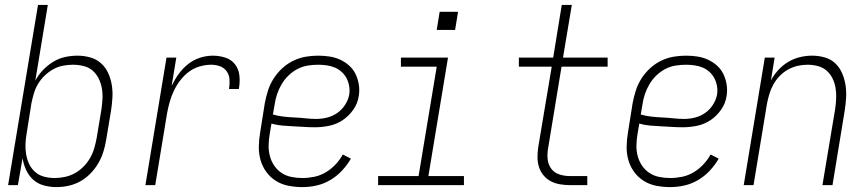

<svg xmlns="http://www.w3.org/2000/svg" viewBox="-20 -755 3540 783"><path d="M210 8Q184 8 158.5 1Q133 -6 115 -22.5Q97 -39 86.5 -62Q76 -85 72 -110L53 0H13L135 -735H175L124 -426Q136 -449 155 -469Q174 -489 197 -503Q220 -517 245.5 -522.5Q271 -528 296 -528Q322 -528 347.5 -521Q373 -514 391.5 -497.5Q410 -481 420.5 -458.5Q431 -436 435.5 -410.5Q440 -385 438.5 -358Q437 -331 433 -305L413 -185Q409 -160 401.5 -136Q394 -112 381 -89.5Q368 -67 349 -47.5Q330 -28 307.5 -15.5Q285 -3 260 2.5Q235 8 210 8ZM203 -29Q223 -29 244.5 -33.5Q266 -38 285 -48.5Q304 -59 320 -75Q336 -91 347 -110Q358 -129 364 -149.5Q370 -170 374 -191L394 -311Q397 -333 398 -354.5Q399 -376 395 -397Q391 -418 381.5 -436.5Q372 -455 356.5 -468Q341 -481 320 -486Q299 -491 277 -491Q257 -491 236.5 -487Q216 -483 197 -472.5Q178 -462 162 -446.5Q146 -431 135 -412.5Q124 -394 118 -373.5Q112 -353 108 -333L89 -213Q85 -191 84 -169Q83 -147 86.5 -126Q90 -105 99 -86Q108 -67 123.5 -53.5Q139 -40 160 -34.5Q181 -29 203 -29Z M573 0 659 -520H699L680 -405Q692 -430 708.5 -453Q725 -476 747 -493.5Q769 -511 795.5 -519.5Q822 -528 848 -528Q874 -528 899 -520Q924 -512 939 -492Q954 -472 956.5 -445.5Q959 -419 954 -392H914Q917 -411 916 -430Q915 -449 905 -463.5Q895 -478 878 -484.5Q861 -491 841 -491Q818 -491 794 -484Q770 -477 750 -462Q730 -447 714.5 -426.5Q699 -406 688.5 -383.5Q678 -361 671.5 -337.5Q665 -314 661 -291L613 0Z M1213 8Q1184 8 1156 2.5Q1128 -3 1105 -17.5Q1082 -32 1066 -54Q1050 -76 1042.5 -102.5Q1035 -129 1035.5 -157.5Q1036 -186 1041 -215L1060 -335Q1065 -361 1073 -386Q1081 -411 1095.5 -434Q1110 -457 1130.5 -476Q1151 -495 1175.5 -507Q1200 -519 1225.5 -523.5Q1251 -528 1277 -528Q1301 -528 1324 -524.5Q1347 -521 1367.5 -511.5Q1388 -502 1404.5 -487Q1421 -472 1430.5 -452Q1440 -432 1443.5 -409Q1447 -386 1443 -363Q1439 -334 1421 -308Q1403 -282 1377.5 -265Q1352 -248 1322.5 -242Q1293 -236 1265 -236Q1242 -236 1219.5 -237.5Q1197 -239 1174.5 -240Q1152 -241 1130 -243Q1108 -245 1087 -251L1080 -209Q1076 -186 1075.5 -163Q1075 -140 1080.5 -119Q1086 -98 1098 -80Q1110 -62 1128 -50Q1146 -38 1168 -33.5Q1190 -29 1213 -29Q1237 -29 1261.5 -34Q1286 -39 1308 -52Q1330 -65 1348 -84Q1366 -103 1378 -125L1411 -108Q1396 -82 1374.5 -59Q1353 -36 1326.5 -20.5Q1300 -5 1271 1.5Q1242 8 1213 8ZM1270 -270Q1292 -270 1314 -275.5Q1336 -281 1355 -294Q1374 -307 1387 -327Q1400 -347 1404 -368Q1407 -386 1404 -403.5Q1401 -421 1393.5 -435.5Q1386 -450 1373.5 -461.5Q1361 -473 1345.5 -479.5Q1330 -486 1312.5 -488.5Q1295 -491 1277 -491Q1256 -491 1234.5 -487.5Q1213 -484 1193 -473.5Q1173 -463 1156.5 -447Q1140 -431 1128.5 -411.5Q1117 -392 1110 -371Q1103 -350 1100 -329L1093 -288Q1114 -282 1136 -279.5Q1158 -277 1180.5 -276Q1203 -275 1225.5 -272.5Q1248 -270 1270 -270Z M1522 0V-37H1687L1761 -483H1615V-520H1807L1727 -37H1872V0ZM1761 -633 1773 -707H1848L1836 -633Z M2304 0Q2284 0 2263.5 -3.5Q2243 -7 2226 -16Q2209 -25 2196.5 -40Q2184 -55 2178 -74Q2172 -93 2172 -113.5Q2172 -134 2175 -155L2230 -483H2096V-520H2236L2271 -735H2312L2276 -520H2458V-483H2270L2215 -149Q2211 -126 2213.5 -104.5Q2216 -83 2228.5 -66.5Q2241 -50 2261.5 -43.5Q2282 -37 2304 -37H2375V0Z M2713 8Q2684 8 2656 2.5Q2628 -3 2605 -17.5Q2582 -32 2566 -54Q2550 -76 2542.5 -102.5Q2535 -129 2535.5 -157.5Q2536 -186 2541 -215L2560 -335Q2565 -361 2573 -386Q2581 -411 2595.5 -434Q2610 -457 2630.5 -476Q2651 -495 2675.5 -507Q2700 -519 2725.5 -523.5Q2751 -528 2777 -528Q2801 -528 2824 -524.5Q2847 -521 2867.5 -511.5Q2888 -502 2904.5 -487Q2921 -472 2930.5 -452Q2940 -432 2943.5 -409Q2947 -386 2943 -363Q2939 -334 2921 -308Q2903 -282 2877.5 -265Q2852 -248 2822.5 -242Q2793 -236 2765 -236Q2742 -236 2719.5 -237.5Q2697 -239 2674.5 -240Q2652 -241 2630 -243Q2608 -245 2587 -251L2580 -209Q2576 -186 2575.5 -163Q2575 -140 2580.5 -119Q2586 -98 2598 -80Q2610 -62 2628 -50Q2646 -38 2668 -33.5Q2690 -29 2713 -29Q2737 -29 2761.5 -34Q2786 -39 2808 -52Q2830 -65 2848 -84Q2866 -103 2878 -125L2911 -108Q2896 -82 2874.5 -59Q2853 -36 2826.5 -20.5Q2800 -5 2771 1.5Q2742 8 2713 8ZM2770 -270Q2792 -270 2814 -275.5Q2836 -281 2855 -294Q2874 -307 2887 -327Q2900 -347 2904 -368Q2907 -386 2904 -403.5Q2901 -421 2893.5 -435.5Q2886 -450 2873.5 -461.5Q2861 -473 2845.5 -479.5Q2830 -486 2812.5 -488.5Q2795 -491 2777 -491Q2756 -491 2734.5 -487.5Q2713 -484 2693 -473.5Q2673 -463 2656.5 -447Q2640 -431 2628.5 -411.5Q2617 -392 2610 -371Q2603 -350 2600 -329L2593 -288Q2614 -282 2636 -279.5Q2658 -277 2680.5 -276Q2703 -275 2725.5 -272.5Q2748 -270 2770 -270Z M3013 0 3099 -520H3139L3124 -427Q3136 -450 3154 -469.5Q3172 -489 3194.5 -502.5Q3217 -516 3242 -522Q3267 -528 3292 -528Q3318 -528 3343 -521Q3368 -514 3386 -497Q3404 -480 3414 -457Q3424 -434 3428 -409Q3432 -384 3430.5 -357.5Q3429 -331 3425 -305L3375 0H3334L3386 -311Q3389 -332 3390 -354Q3391 -376 3387.5 -396.5Q3384 -417 3375 -435.5Q3366 -454 3351 -467Q3336 -480 3315.5 -485.5Q3295 -491 3273 -491Q3253 -491 3233 -486.5Q3213 -482 3194 -471.5Q3175 -461 3160 -445.5Q3145 -430 3134.5 -411.5Q3124 -393 3118 -373Q3112 -353 3108 -333L3053 0Z"/></svg>

Font: Iosevka SS04 Extralight
Style: Italic
Weight: 200
Italic angle: -9°
Monospace: yes
Designer: Belleve Invis
Foundry: Belleve Invis
Version: Version 19.0.0; ttfautohint (v1.8.4)